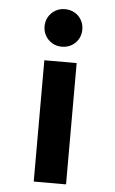

<svg xmlns="http://www.w3.org/2000/svg" viewBox="-53 -588 482 805"><g transform="rotate(5 188.0 -185.0)"><path d="M267.5 -472Q267.5 -450 257.2 -432Q247 -414 228.8 -403.5Q210.5 -393 188 -393Q165.5 -393 147.5 -403.5Q129.5 -414 119 -432Q108.5 -450 108.5 -472Q108.5 -494 119 -512Q129.5 -530 147.5 -540.5Q165.5 -551 188 -551Q210.5 -551 228.8 -540.5Q247 -530 257.2 -512Q267.5 -494 267.5 -472ZM120 180.5V-330H256V180.5Z"/></g></svg>

Font: Hauora ExtraBold
Style: Regular
Weight: 800
Designer: Wayne Shih
Foundry: WCYS
Version: Version 1.001